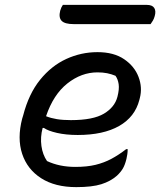

<svg xmlns="http://www.w3.org/2000/svg" viewBox="-20 -757 658 788"><path d="M380 -543Q447 -543 489.5 -514Q532 -485 548.5 -441.5Q565 -398 554 -355L552 -347Q534 -277 469 -240Q404 -203 299 -203Q251 -203 214 -211.5Q177 -220 160 -232H155Q145 -194 150 -158Q155 -122 173 -96Q224 -72 289 -72Q337 -72 372 -80.5Q407 -89 437 -105Q467 -121 498 -145H504Q504 -133 502.5 -123.5Q501 -114 499 -105Q493 -80 484 -65Q475 -50 460 -36Q434 -13 396 -1Q358 11 293 11Q206 11 149 -25.5Q92 -62 71 -125.5Q50 -189 71 -270L75 -283Q98 -372 144.5 -429.5Q191 -487 252 -515Q313 -543 380 -543ZM380 -460Q314 -460 256.5 -414.5Q199 -369 169 -280Q189 -272 213.5 -268Q238 -264 271 -264Q362 -264 406.5 -290.5Q451 -317 462 -360Q470 -391 467 -411.5Q464 -432 454 -446Q437 -453 419.5 -456.5Q402 -460 380 -460ZM238 -737H582Q605 -737 613 -724.5Q621 -712 615 -691Q612 -680 607.5 -672.5Q603 -665 598 -658H283Q246 -658 233 -671.5Q220 -685 227 -713Q231 -727 238 -737Z"/></svg>

Font: Recursive Mn Csl St
Style: Italic
Weight: 400
Italic angle: -15°
Monospace: yes
Version: Version 1.079;hotconv 1.0.112;makeotfexe 2.5.65598; ttfautoh